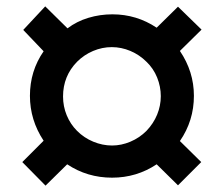

<svg xmlns="http://www.w3.org/2000/svg" viewBox="-20 -642 680 603"><path d="M123 -59 50 -133 117 -200Q74 -265 74 -341Q74 -419 117 -481L53 -548L122 -622L192 -553Q221 -575 257.5 -586Q294 -597 333 -597Q409 -597 472 -555L539 -621L613 -549L545 -482Q589 -417 589 -341Q589 -263 545 -199L612 -133L539 -60L472 -126Q409 -84 332 -84Q254 -84 191 -126ZM440 -231Q462 -254 473.5 -282Q485 -310 485 -340Q485 -370 473.5 -398.5Q462 -427 440 -448Q418 -470 389.5 -482Q361 -494 331 -494Q301 -494 272.5 -482Q244 -470 222 -448Q178 -403 178 -339Q178 -308 189.5 -280Q201 -252 222 -231Q244 -209 273 -197Q302 -185 332 -185Q361 -185 389.5 -197Q418 -209 440 -231Z"/></svg>

Font: Open Sauce Sans
Style: Bold Italic
Weight: 700
Italic angle: -10°
Designer: Alfredo Marco Pradil
Foundry: Creative Sauce Fz LLC
Version: Version 1.477